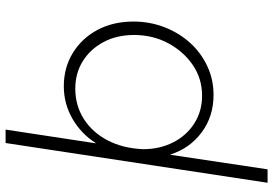

<svg xmlns="http://www.w3.org/2000/svg" viewBox="-165 -605 976 686"><g transform="rotate(-90 323.0 -262.0)"><path d="M13 206 155 -730H203L154 -408H155Q188 -460 241.5 -491Q295 -522 358 -522Q424 -522 476.5 -490Q529 -458 559 -402Q589 -346 589 -273Q589 -215 569 -163Q549 -111 513.5 -71.5Q478 -32 430 -9.5Q382 13 327 13Q250 13 193 -29.5Q136 -72 114 -141H113L61 206ZM324 -28Q385 -28 433.5 -61Q482 -94 511.5 -149Q541 -204 541 -271Q541 -333 515.5 -380.5Q490 -428 447 -454.5Q404 -481 349 -481Q289 -481 241 -450.5Q193 -420 164.5 -365.5Q136 -311 133 -238Q133 -179 157.5 -131Q182 -83 225.5 -55.5Q269 -28 324 -28Z"/></g></svg>

Font: MuseoModerno Thin ExtraLight
Style: Italic
Weight: 250
Italic angle: -9°
Version: Version 1.003